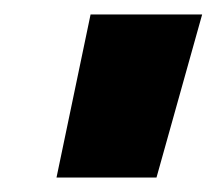

<svg xmlns="http://www.w3.org/2000/svg" viewBox="-20 -664 299 265"><path d="M58 -419 105 -644H259L196 -419Z"/></svg>

Font: Kanit
Style: Bold Italic
Weight: 700
Italic angle: -12°
Designer: Katatrad Team
Foundry: CadsonDemak
Version: Version 2.000; ttfautohint (v1.8.3)